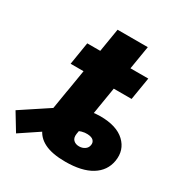

<svg xmlns="http://www.w3.org/2000/svg" viewBox="-245 -799 894 935"><g transform="rotate(30 202.0 -331.5)"><path d="M249.5 10.3Q175.3 10.3 131.8 -11.5Q88.4 -33.2 73 -75.2Q57.6 -117.2 67.4 -177.7L86.4 -293.5H256.8L230 -134.8Q226.6 -111.3 238.5 -99.6Q250.5 -87.9 270.5 -87.9Q288.6 -87.9 302.2 -97.2Q315.9 -106.4 318.4 -122.6Q321.3 -138.2 311.3 -148.7Q301.3 -159.2 277.3 -160.2Q262.7 -161.1 245.8 -156.5Q229 -151.9 204.6 -139.2Q180.2 -126.5 143.1 -102.5L-26.4 10.7L-85 -85.9L85.9 -198.7Q127.4 -226.1 179.7 -246.6Q231.9 -267.1 287.6 -267.1Q379.9 -267.1 425.3 -224.1Q470.7 -181.2 460 -116.2Q449.7 -55.7 396 -22.7Q342.3 10.3 249.5 10.3ZM70.3 -193.8 149.4 -673.8H319.3L240.2 -193.8ZM34.2 -416 54.7 -542.5H397.9L377 -416Z"/></g></svg>

Font: Inter 16pt ExtraBold
Style: Italic
Weight: 800
Italic angle: -9.3988°
Version: Version 4.001;git-66647c0bb